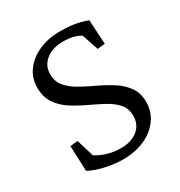

<svg xmlns="http://www.w3.org/2000/svg" viewBox="-145 -686 749 797"><g transform="rotate(-30 230.0 -287.0)"><path d="M217.8 8.8Q175.8 8.8 131.3 -1.5Q86.9 -11.7 59.6 -27.3L54.7 -148.4L90.8 -152.3L116.2 -69.3Q140.6 -53.7 169.9 -44.9Q199.2 -36.1 233.4 -36.1Q282.2 -36.1 313 -60.5Q343.8 -85 343.8 -127.9Q343.8 -163.1 323.2 -186Q302.7 -209 270 -226.6Q237.3 -244.1 200.7 -261.2Q164.1 -278.3 131.3 -299.3Q98.6 -320.3 77.6 -351.1Q56.6 -381.8 56.6 -426.8Q56.6 -472.7 82.5 -507.8Q108.4 -543 153.3 -563Q198.2 -583 255.9 -583Q282.2 -583 305.2 -580.6Q328.1 -578.1 348.1 -573.2Q368.2 -568.4 383.8 -561.5L390.6 -445.3L354.5 -441.4L328.1 -519.5Q297.9 -540 245.1 -540Q193.4 -540 162.1 -514.6Q130.9 -489.3 130.9 -449.2Q130.9 -413.1 151.9 -388.7Q172.9 -364.3 205.6 -346.2Q238.3 -328.1 274.9 -311Q311.5 -293.9 344.2 -272.9Q377 -252 397.9 -222.7Q418.9 -193.4 418.9 -150.4Q418.9 -104.5 393.1 -68.4Q367.2 -32.2 321.8 -11.7Q276.4 8.8 217.8 8.8Z"/></g></svg>

Font: Crimson Pro Light
Style: Regular
Weight: 300
Designer: Jacques Le Bailly
Foundry: Baron von Fonthausen
Version: Version 1.003